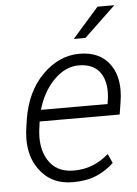

<svg xmlns="http://www.w3.org/2000/svg" viewBox="-53 -774 590 826"><g transform="rotate(-5 242.0 -361.5)"><path d="M228.5 10Q133.5 10 82.5 -62.5Q45 -115 45 -191Q45 -218.5 50 -248.5L54 -275.5Q73 -395.5 144.5 -466.8Q216 -538 304 -538Q393 -538 436 -477Q467 -433 467 -367Q467 -341.5 462 -312.5L454 -262.5H108.5L107 -252Q101.5 -217.5 101.5 -195Q101.5 -137 126 -97Q161 -39.5 236.5 -39.5Q280 -39.5 317 -53.8Q354 -68 388 -97.5L406 -57.5Q373.5 -26.5 330.8 -8.2Q288 10 228.5 10ZM406 -312Q409 -329 410.2 -340.2Q411.5 -351.5 411.5 -366Q411.5 -412.5 391 -444.5Q362 -488.5 296.5 -488.5Q239 -488.5 189.5 -438.8Q140 -389 118.5 -312ZM336 -603.5H285.5L399.5 -733H472Z"/></g></svg>

Font: Roberto Sans Light
Style: Italic
Weight: 300
Italic angle: -11°
Designer: Google
Version: Version 1.00;June 11, 2020;FontCreator 12.0.0.2522 64-bit; t